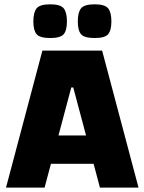

<svg xmlns="http://www.w3.org/2000/svg" viewBox="-20 -856 659 876"><path d="M7.4 0 173.4 -625H446L612 0H436L314.2 -457H305.2L183.4 0ZM118.4 -108.8V-238H501.5V-108.8ZM412.3 -682.5Q364.6 -682.5 349.8 -699.9Q335 -717.2 335 -758.5Q335 -799.6 349.8 -818Q364.6 -836.3 412.3 -836.3Q458.5 -836.3 473.3 -818Q488.2 -799.6 488.2 -758.5Q488.2 -717.2 473.3 -699.9Q458.5 -682.5 412.3 -682.5ZM209.5 -682.5Q161.9 -682.5 147.1 -699.9Q132.2 -717.2 132.2 -758.5Q132.2 -799.6 147.1 -818Q161.9 -836.3 209.5 -836.3Q255.8 -836.3 270.6 -818Q285.4 -799.6 285.4 -758.5Q285.4 -717.2 270.6 -699.9Q255.8 -682.5 209.5 -682.5Z"/></svg>

Font: Changa
Style: Regular
Weight: 400
Designer: Eduardo Rodriguez Tunni
Foundry: Eduardo Rodriguez Tunni
Version: Version 3.003